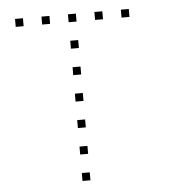

<svg xmlns="http://www.w3.org/2000/svg" viewBox="-48 -712 696 723"><g transform="rotate(-5 300.0 -350.0)"><path d="M36 -665Q35 -665 35 -665Q35 -665 35 -664V-636Q35 -635 35 -635Q35 -635 36 -635H64Q65 -635 65 -635Q65 -635 65 -636V-664Q65 -665 65 -665Q65 -665 64 -665ZM136 -665Q135 -665 135 -665Q135 -665 135 -664V-636Q135 -635 135 -635Q135 -635 136 -635H164Q165 -635 165 -635Q165 -635 165 -636V-664Q165 -665 165 -665Q165 -665 164 -665ZM236 -665Q235 -665 235 -665Q235 -665 235 -664V-636Q235 -635 235 -635Q235 -635 236 -635H264Q265 -635 265 -635Q265 -635 265 -636V-664Q265 -665 265 -665Q265 -665 264 -665ZM336 -665Q335 -665 335 -665Q335 -665 335 -664V-636Q335 -635 335 -635Q335 -635 336 -635H364Q365 -635 365 -635Q365 -635 365 -636V-664Q365 -665 365 -665Q365 -665 364 -665ZM436 -665Q435 -665 435 -665Q435 -665 435 -664V-636Q435 -635 435 -635Q435 -635 436 -635H464Q465 -635 465 -635Q465 -635 465 -636V-664Q465 -665 465 -665Q465 -665 464 -665ZM236 -565Q235 -565 235 -565Q235 -565 235 -564V-536Q235 -535 235 -535Q235 -535 236 -535H264Q265 -535 265 -535Q265 -535 265 -536V-564Q265 -565 265 -565Q265 -565 264 -565ZM236 -465Q235 -465 235 -465Q235 -465 235 -464V-436Q235 -435 235 -435Q235 -435 236 -435H264Q265 -435 265 -435Q265 -435 265 -436V-464Q265 -465 265 -465Q265 -465 264 -465ZM236 -365Q235 -365 235 -365Q235 -365 235 -364V-336Q235 -335 235 -335Q235 -335 236 -335H264Q265 -335 265 -335Q265 -335 265 -336V-364Q265 -365 265 -365Q265 -365 264 -365ZM236 -265Q235 -265 235 -265Q235 -265 235 -264V-236Q235 -235 235 -235Q235 -235 236 -235H264Q265 -235 265 -235Q265 -235 265 -236V-264Q265 -265 265 -265Q265 -265 264 -265ZM236 -165Q235 -165 235 -165Q235 -165 235 -164V-136Q235 -135 235 -135Q235 -135 236 -135H264Q265 -135 265 -135Q265 -135 265 -136V-164Q265 -165 265 -165Q265 -165 264 -165ZM236 -65Q235 -65 235 -65Q235 -65 235 -64V-36Q235 -35 235 -35Q235 -35 236 -35H264Q265 -35 265 -35Q265 -35 265 -36V-64Q265 -65 265 -65Q265 -65 264 -65Z"/></g></svg>

Font: Doto Black Thin
Style: Regular
Weight: 250
Monospace: yes
Version: Version 1.000